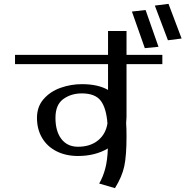

<svg xmlns="http://www.w3.org/2000/svg" viewBox="-20 -929 963 997"><path d="M538 -288Q529 -232 488.5 -199.5Q448 -167 385 -167Q330 -167 299 -207Q268 -247 268 -317Q268 -385 308.5 -414.5Q349 -444 405 -444Q474 -444 503 -406Q532 -368 538 -288ZM637 -768H541V-644H58V-596H541V-462Q489 -492 405 -492Q348 -492 294.5 -473Q241 -454 206.5 -414.5Q172 -375 172 -317Q172 -258 198.5 -213Q225 -168 273.5 -143.5Q322 -119 385 -119Q474 -119 540 -158Q538 -97 526.5 -53.5Q515 -10 495 24L577 48Q614 -12 625.5 -66.5Q637 -121 637 -221Q637 -266 635 -290Q637 -310 637 -321V-596H823V-644H637ZM736 -877 665 -869 732 -679 803 -686ZM784 -900 852 -720 923 -729 855 -909Z"/></svg>

Font: LXGW Marker Gothic
Style: Regular
Weight: 400
Version: Version 1.001